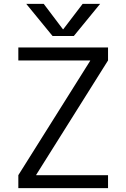

<svg xmlns="http://www.w3.org/2000/svg" viewBox="-20 -977 655 997"><path d="M448.2 -661.1V-663.1H75.2V-730.5H541V-663.1L168 -69.3V-67.4H541V0H75.2V-67.4ZM409.2 -957H500L363.3 -790H252.9L116.2 -957H207L306.6 -825.2H308.6Z"/></svg>

Font: Gen Shin Gothic Normal
Style: Regular
Weight: 300
Designer: [Source Han Sans]
Ryoko NISHIZUKA  (kana & ideographs); Paul D. Hunt (Latin, Greek & Cyrillic); Wenlong ZHANG  (bopomofo
Version: Version 1.002.20150607